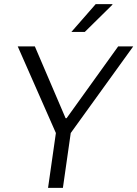

<svg xmlns="http://www.w3.org/2000/svg" viewBox="-20 -911 666 931"><path d="M213 0 251 -266 66 -686H149L298 -338H303L553 -686H626L323 -266L285 0ZM326 -756 444 -891H525V-888L391 -756Z"/></svg>

Font: Chivo Medium ExtraLight
Style: Italic
Weight: 250
Italic angle: -8.05°
Version: Version 2.002